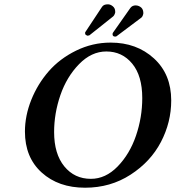

<svg xmlns="http://www.w3.org/2000/svg" viewBox="-20 -855 811 887"><path d="M471.2 -617.2Q402.3 -617.2 345.2 -558.6Q288.1 -500 259 -415.5Q230 -331.1 230 -245.1Q230 -144 277.1 -86.4Q324.2 -28.8 399.9 -28.8Q467.8 -28.8 523.4 -85.9Q579.1 -143.1 608.2 -228Q637.2 -313 637.2 -401.9Q637.2 -504.9 590.8 -561Q544.4 -617.2 471.2 -617.2ZM373 12.2Q250 12.2 172.6 -57.9Q95.2 -127.9 95.2 -247.1Q95.2 -320.3 124.5 -393.6Q153.8 -466.8 204.8 -525.4Q255.9 -584 331.5 -621.1Q407.2 -658.2 491.2 -658.2Q611.3 -658.2 691.2 -585.2Q771 -512.2 771 -391.1Q771 -290 723.4 -199Q675.8 -107.9 583 -47.9Q490.2 12.2 373 12.2ZM632.8 -819.8Q641.6 -811 642.1 -796.9V-792Q639.2 -776.9 630.9 -772L519 -688Q517.1 -686 512.2 -686Q500 -686 500 -696.8Q500 -701.7 502 -704.1L582 -817.9Q590.8 -830.1 606.9 -830.1Q621.6 -829.6 632.8 -819.8ZM512.2 -801.8V-796.9Q508.3 -782.7 501 -777.8L393.1 -691.9Q387.2 -689.9 384.8 -689.9Q383.8 -689.9 377.9 -692.9Q373 -695.8 373 -702.1Q373 -706.1 375 -708L451.2 -823.2Q459 -835.4 479 -835Q490.2 -835 501.2 -825.9Q512.2 -816.9 512.2 -801.8Z"/></svg>

Font: Linux Libertine O
Style: Semibold Italic
Weight: 600
Italic angle: -11.5°
Designer: Philipp H. Poll
Foundry: Philipp H. Poll
Version: Version 5.1.2